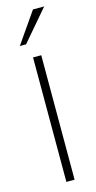

<svg xmlns="http://www.w3.org/2000/svg" viewBox="-110 -713 372 745"><g transform="rotate(-15 76.0 -340.0)"><path d="M59 -500V0H92V-500ZM21 -556H46L152 -680H107Z"/></g></svg>

Font: LT Wave Alt Thin
Style: Regular
Weight: 100
Designer: Daniel Lyons
Version: Version 2.5 (Glyphs App)